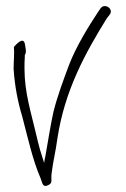

<svg xmlns="http://www.w3.org/2000/svg" viewBox="-20 -587 417 635"><path d="M25 -359C29 -300 39 -250 54 -200C72 -131 89 -55 114 2C120 16 120 34 138 26C157 18 147 9 151 -16C156 -56 164 -85 170 -130C194 -287 261 -410 333 -526L343 -539C357 -557 327 -578 313 -560L304 -547C271 -497 232 -433 209 -374C191 -326 170 -270 157 -218C147 -174 138 -114 130 -70C128 -63 127 -55 126 -48L112 -93C107 -110 103 -129 98 -149C83 -214 61 -281 61 -360C61 -373 61 -386 62 -398V-405C69 -414 64 -430 62 -443C56 -467 32 -438 26 -432C28 -410 25 -383 25 -359Z"/></svg>

Font: Stray Cat
Style: Cn
Weight: 400
Version: Version 1.0